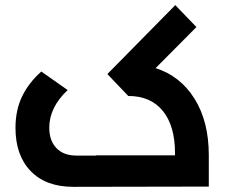

<svg xmlns="http://www.w3.org/2000/svg" viewBox="-20 -723 896 744"><path d="M583 -459Q678.7 -428.7 733.9 -340.3Q789.1 -252 789.1 -121.1V0L264.2 1Q157.7 1 98.9 -60.1Q40 -121.1 40 -227.1Q40 -295.9 65.4 -348.9Q90.8 -401.9 140.1 -445.8L242.2 -374Q170.9 -307.1 170.9 -228Q170.9 -178.2 198.5 -149.2Q226.1 -120.1 276.9 -120.1H351.1Q352.1 -121.1 355 -121.1H658.2V-128.9Q658.2 -234.9 611.1 -293Q564 -351.1 477.1 -351.1L396 -436L659.2 -703.1L741.2 -618.2Z"/></svg>

Font: Montserrat-Arabic Medium
Style: Regular
Weight: 500
Designer: Mohamed Gaber
Foundry: Kief Type Foundry
Version: Version 5.008;PS 005.008;hotconv 1.0.88;makeotf.lib2.5.64775